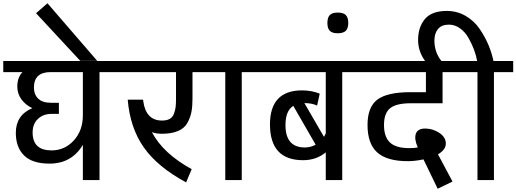

<svg xmlns="http://www.w3.org/2000/svg" viewBox="-30 -1104 3166 1177"><path d="M697 -730H-10V-662H108Q76 -629 76 -573Q76 -530 101 -495.5Q126 -461 168 -441Q67 -398 67 -290Q67 -201 117.5 -151Q168 -101 274 -101Q409 -101 478 -216V0H580V-662H697ZM478 -662V-397Q478 -304 422.5 -243Q367 -182 286 -182Q170 -182 170 -292Q170 -344 202.5 -375Q235 -406 287 -406H331V-474H283Q230 -474 204 -499.5Q178 -525 178 -567Q178 -662 280 -662Z M566 -731 261 -1084 191 -1023 462 -731Z M677 -662H1049V-499Q1049 -467 1046.5 -447Q1044 -427 1036 -406Q1028 -385 1010 -375Q992 -365 963 -365Q864 -365 848 -485Q847 -488 847 -493H753Q767 -321 851.5 -200.5Q936 -80 1111 14L1145 -67Q970 -163 901 -294Q927 -284 962 -284Q1022 -284 1061.5 -301Q1101 -318 1119 -351Q1137 -384 1143.5 -417.5Q1150 -451 1150 -499V-662H1254V-730H677Z M1351 -662V0H1452V-662H1570V-730H1234V-662Z M1550 -662H1967V-286Q1965 -281 1956 -265L1836 -472H1839Q1880 -472 1914 -457L1930 -530Q1879 -550 1822 -550Q1625 -550 1625 -341Q1625 -122 1828 -122Q1909 -122 1967 -170V0H2068V-662H2186V-730H1550ZM1839 -200Q1720 -200 1720 -337Q1720 -425 1768 -455L1905 -217Q1874 -200 1839 -200Z M2040 -900Q2074 -900 2089.5 -915Q2105 -930 2105 -963Q2105 -997 2089.5 -1012Q2074 -1027 2040 -1027Q2007 -1027 1992 -1012Q1977 -997 1977 -963Q1977 -930 1992 -915Q2007 -900 2040 -900Z M2683 -662H2800V-730H2166V-662H2581V-539H2487Q2344 -539 2283.5 -493.5Q2223 -448 2223 -338Q2223 -223 2282.5 -169.5Q2342 -116 2470 -116Q2514 -116 2566 -127L2653 53L2744 9L2655 -158Q2703 -186 2703 -224Q2703 -263 2663 -289.5Q2623 -316 2576 -316Q2531 -316 2519.5 -284.5Q2508 -253 2531 -200Q2511 -196 2479 -196Q2397 -196 2360.5 -230.5Q2324 -265 2324 -338Q2324 -410 2361.5 -440.5Q2399 -471 2488 -471H2683Z M2897 -662V0H2998V-662H3116V-730H2995Q2985 -779 2964.5 -828Q2944 -877 2910.5 -926.5Q2877 -976 2824.5 -1006.5Q2772 -1037 2709 -1037Q2616 -1037 2574.5 -987Q2533 -937 2533 -859Q2533 -789 2576 -730H2676Q2633 -784 2633 -856Q2633 -899 2655 -926Q2677 -953 2722 -953Q2759 -953 2790.5 -930Q2822 -907 2842.5 -870.5Q2863 -834 2876 -799Q2889 -764 2895 -730H2780V-662Z"/></svg>

Font: Glegoo
Style: Bold
Weight: 700
Version: Version 2.0.1; ttfautohint (v0.9) -r 48 -G 60